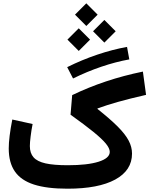

<svg xmlns="http://www.w3.org/2000/svg" viewBox="-20 -1144 906 1164"><path d="M54.5 -419.4Q33 -309.3 33 -243.8Q33 -158.3 70.1 -104.5Q107.1 -50.7 185.6 -25.3Q264.2 0 389.1 0Q576.5 0 678.4 -55.4Q780.4 -110.9 780.4 -212.9Q780.4 -253.1 759.8 -292Q739.2 -331 693.3 -377Q647.3 -423 571.2 -483.3L571 -486.5Q626.6 -506.8 695.6 -526.3Q764.7 -545.8 865.5 -568.9L846.3 -710Q728.2 -685.7 622.3 -650.3Q516.5 -615 417.6 -567.4L407.7 -448.6Q493.9 -387.1 546.1 -344.6Q598.4 -302.1 621.9 -273.3Q645.4 -244.4 645.4 -223.2Q645.4 -185 577.8 -163.6Q510.2 -142.3 390.9 -142.3Q306.5 -142.3 256.1 -153.5Q205.8 -164.8 183.4 -190.3Q161 -215.8 161 -258.6Q161 -279.7 165.7 -317.4Q170.3 -355 177.7 -392.2ZM750.1 -859.6Q662.6 -844 569.8 -812.7Q476.9 -781.4 387.3 -736.9L422.9 -668.2Q508.1 -710.3 594.7 -739.6Q681.3 -769 763.9 -783.9ZM544.1 -954.4 612.7 -885.8 681.3 -954.4 612.7 -1023ZM388.8 -903.8 457.4 -835.2 526 -903.8 457.4 -972.4ZM434.7 -1055.1 503.3 -986.5 571.9 -1055.1 503.3 -1123.8Z"/></svg>

Font: Estedad-FD VF
Style: Regular
Weight: 100
Designer: Amin Abedi
Version: Version 7.3